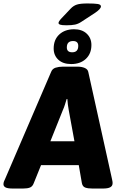

<svg xmlns="http://www.w3.org/2000/svg" viewBox="-53 -1087 686 1109"><path d="M22 2Q-9 2 -21 -4.5Q-33 -11 -33 -23Q-33 -31 -30 -39Q-27 -47 -22 -57L242 -671Q249 -690 268 -696Q287 -702 310 -702H395Q419 -702 436.5 -694.5Q454 -687 457 -671L593 -57Q595 -49 596.5 -40Q598 -31 597 -25Q596 -12 583 -5Q570 2 540 2H481Q455 2 439.5 -3.5Q424 -9 420 -29L402 -133H184L142 -29Q135 -10 120.5 -4Q106 2 80 2ZM310 -451 238 -271H377L344 -451Q341 -467 339 -483Q337 -499 336 -515H332Q327 -499 322 -482.5Q317 -466 310 -451ZM358 -717Q311 -717 284 -742Q257 -767 257 -807Q257 -858 289.5 -888Q322 -918 375 -918Q421 -918 448 -892.5Q475 -867 475 -827Q475 -777 443 -747Q411 -717 358 -717ZM364 -785Q399 -785 399 -822Q399 -850 369 -850Q333 -850 333 -813Q333 -785 364 -785ZM331 -941Q304 -941 294.5 -944.5Q285 -948 285 -954Q285 -963 301 -980L355 -1037Q371 -1054 391 -1060.5Q411 -1067 452 -1067Q493 -1067 511.5 -1064Q530 -1061 530 -1050Q530 -1036 498 -1014L417 -961Q399 -949 380.5 -945Q362 -941 331 -941Z"/></svg>

Font: Asap ExtraBold
Style: Italic
Weight: 800
Italic angle: -6°
Designer: Pablo Cosgaya
Foundry: Omnibus-Type
Version: Version 3.001; ttfautohint (v1.8.4.7-5d5b)